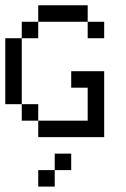

<svg xmlns="http://www.w3.org/2000/svg" viewBox="-20 -520 478 728"><path d="M125 -437.5V-500H187.5V-437.5ZM187.5 -437.5V-500H250V-437.5ZM250 -437.5V-500H312.5V-437.5ZM62.5 -375V-437.5H125V-375ZM0 -312.5V-375H62.5V-312.5ZM0 -250V-312.5H62.5V-250ZM0 -187.5V-250H62.5V-187.5ZM0 -125V-187.5H62.5V-125ZM62.5 -62.5V-125H125V-62.5ZM125 0V-62.5H187.5V0ZM187.5 0V-62.5H250V0ZM250 0V-62.5H312.5V0ZM312.5 0V-62.5H375V0ZM312.5 -62.5V-125H375V-62.5ZM312.5 -125V-187.5H375V-125ZM312.5 -187.5V-250H375V-187.5ZM250 -187.5V-250H312.5V-187.5ZM312.5 -375V-437.5H375V-375ZM187.5 125V62.5H250V125ZM125 187.5V125H187.5V187.5Z"/></svg>

Font: AprilSans
Style: Regular
Weight: 400
Designer: typesprite
Version: Version 1.001;PS 001.001;hotconv 1.0.88;makeotf.lib2.5.64775